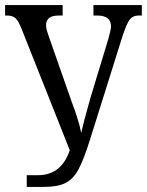

<svg xmlns="http://www.w3.org/2000/svg" viewBox="-20 -734 577 754"><path d="M85 -46H129Q221 -46 254 -144L65 -620Q53 -651 41.5 -662Q30 -673 8 -673H0V-714H226V-673H211Q161 -673 161 -636Q161 -622 166.5 -606.5Q172 -591 173 -587L262 -333Q274 -301 283.5 -271.5Q293 -242 299 -212Q309 -258 335 -349L406 -583Q408 -592 412 -607Q416 -622 416 -630Q416 -673 362 -673H347V-714H537V-673H524Q502 -673 490 -658Q478 -643 462 -595L332 -181Q308 -105 287.5 -67.5Q267 -30 236.5 -15Q206 0 152 0H85Z"/></svg>

Font: Noto Serif Cond
Style: Regular
Weight: 400
Width: 3
Designer: Monotype Design Team
Foundry: Monotype Imaging Inc.
Version: Version 1.001